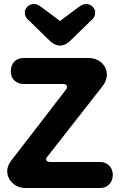

<svg xmlns="http://www.w3.org/2000/svg" viewBox="-20 -940 600 960"><path d="M104 -877C104 -866 107 -853 120 -842L232 -733C248 -719 264 -712 280 -712C296 -712 312 -719 328 -733L440 -842C453 -853 456 -866 456 -877C456 -900 435 -920 411 -920C402 -920 391 -916 379 -909L280 -835L181 -909C170 -916 160 -920 149 -920C125 -920 104 -900 104 -877ZM482 0C518 0 544 -27 544 -66C544 -102 518 -130 482 -130H232C218 -130 211 -135 211 -144C211 -149 213 -154 218 -158L491 -507C506 -525 514 -545 514 -566C514 -615 475 -650 422 -650H99C59 -650 34 -625 34 -582C34 -546 60 -520 99 -520H294C308 -520 315 -515 315 -506C315 -501 313 -496 309 -491L34 -134C25 -122 16 -104 16 -85C16 -38 56 0 107 0Z"/></svg>

Font: Dongle
Style: Bold
Weight: 700
Designer: Yanghee Ryu
Foundry: Yanghee Ryu
Version: Version 2.000